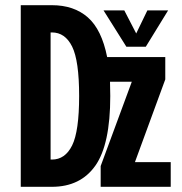

<svg xmlns="http://www.w3.org/2000/svg" viewBox="-20 -720 703 740"><path d="M60 0V-700H180Q265 -700 318.5 -653Q372 -606 393 -500H617V-414L500 -95H638V0H368V-80L488 -405H404L405 -350Q405 -163 347.5 -81.5Q290 0 180 0ZM180 -105Q231 -105 258 -159.5Q285 -214 285 -350Q285 -486 258 -540.5Q231 -595 180 -595H175V-105ZM542 -540H467L379 -680H459L505 -591L548 -680H628Z"/></svg>

Font: Gully ECD Medium
Style: Regular
Weight: 500
Width: 2
Designer: jaikishan Patel
Foundry: MagicType
Version: Version 1.000;Glyphs 3.2 (3242)